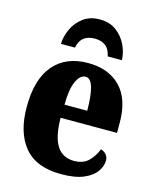

<svg xmlns="http://www.w3.org/2000/svg" viewBox="-117 -851 762 940"><g transform="rotate(15 264.5 -380.5)"><path d="M283 10Q157 10 96.5 -62.5Q36 -135 36 -265Q36 -406 98 -478Q160 -550 272 -550Q376 -550 436 -488.5Q496 -427 496 -308V-256H210Q211 -159 240.5 -114Q270 -69 327 -69Q373 -69 399.5 -94.5Q426 -120 441 -158Q457 -154 468 -141.5Q479 -129 479 -111Q479 -83 459.5 -55Q440 -27 397 -8.5Q354 10 283 10ZM327 -323Q327 -398 315 -440Q303 -482 277 -482Q249 -482 230.5 -441Q212 -400 212 -323ZM118 -606Q119 -644 136.5 -682Q154 -720 188 -745.5Q222 -771 272 -771Q322 -771 356 -745.5Q390 -720 408 -682Q426 -644 427 -606H355Q348 -642 326.5 -658Q305 -674 272 -674Q239 -674 217.5 -658Q196 -642 189 -606Z"/></g></svg>

Font: Noto Serif Condensed Black
Style: Regular
Weight: 900
Width: 3
Designer: Monotype Design Team
Foundry: Monotype Imaging Inc.
Version: Version 2.015; ttfautohint (v1.8.4.7-5d5b)